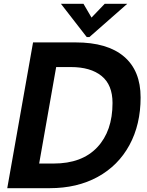

<svg xmlns="http://www.w3.org/2000/svg" viewBox="-20 -985 768 1005"><path d="M18 0 153 -763H376Q542 -763 629 -689Q716 -615 716 -475Q716 -333 657.5 -225.5Q599 -118 491.5 -59Q384 0 240 0ZM261 -129Q409 -129 489 -214Q569 -299 569 -446Q569 -541 511.5 -587.5Q454 -634 351 -634H274L185 -129ZM448 -791H434L299 -965H417L459 -893L528 -965H646Z"/></svg>

Font: Open Sauce One
Style: Bold Italic
Weight: 700
Italic angle: -10°
Designer: Alfredo Marco Pradil
Foundry: Creative Sauce Fz LLC
Version: Version 1.477